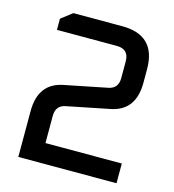

<svg xmlns="http://www.w3.org/2000/svg" viewBox="-104 -778 786 865"><g transform="rotate(15 289.0 -345.0)"><path d="M60 0V-214Q60 -344 173 -366L372 -406Q416 -415 416 -463V-541Q416 -598 359 -598H80V-650L132 -690H360Q518 -690 518 -532V-468Q518 -338 405 -316L206 -276Q162 -267 162 -219V-92H518V0Z"/></g></svg>

Font: Oxanium Medium
Style: Regular
Weight: 500
Designer: Severin Meyer
Version: Version 1.001